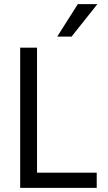

<svg xmlns="http://www.w3.org/2000/svg" viewBox="-20 -903 517 923"><path d="M445 0H77V-674H158V-73H445ZM324 -727H255L354 -883H448Z"/></svg>

Font: Hind Vadodara
Style: Regular
Weight: 400
Designer: Hitesh Malaviya
Foundry: Indian Type Foundry
Version: Version 1.001;PS 1.0;hotconv 1.0.86;makeotf.lib2.5.63406; tt